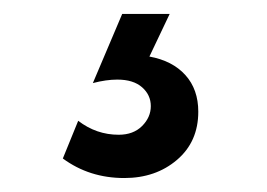

<svg xmlns="http://www.w3.org/2000/svg" viewBox="-20 -31 382 275"><path d="M194 50Q227 56 245.5 76.5Q264 97 264 129Q264 172 233.5 198Q203 224 158 224Q108 224 70 196L92 142Q118 162 150 162Q171 162 183.5 149.5Q196 137 196 121Q196 105 183.5 94Q171 83 148 83Q132 83 113 88L155 -11H223Z"/></svg>

Font: Steamflix Grotesk
Style: Regular
Weight: 400
Designer: Julieta Ulanovsky
Foundry: Julieta Ulanovsky
Version: Version 4.000;PS 004.000;hotconv 1.0.88;makeotf.lib2.5.64775